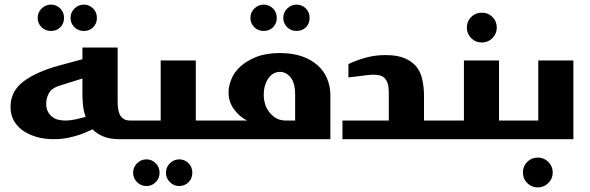

<svg xmlns="http://www.w3.org/2000/svg" viewBox="-20 -606 2569 836"><path d="M144 -527.8Q144 -551.8 161.1 -568.8Q178.2 -585.9 202.1 -585.9Q225.6 -585.9 242.7 -568.8Q258.8 -552.7 258.8 -527.8Q258.8 -503.4 242.7 -487.3Q226.6 -471.2 202.1 -471.2Q177.2 -471.2 161.1 -487.3Q144 -504.4 144 -527.8ZM287.1 -527.8Q287.1 -551.8 304.2 -568.8Q321.3 -585.9 345.2 -585.9Q368.7 -585.9 385.7 -568.8Q401.9 -552.7 401.9 -527.8Q401.9 -503.4 385.7 -487.3Q369.6 -471.2 345.2 -471.2Q320.3 -471.2 304.2 -487.3Q287.1 -504.4 287.1 -527.8ZM498 0Q458 0 430.2 -11.7Q401.4 -23.9 382.8 -43Q381.3 -42 374 -38.8Q366.7 -35.6 361.3 -33.2Q345.2 -25.4 324.2 -18.6Q302.7 -11.2 273.4 -5.4Q247.1 0 212.9 0Q176.3 0 144.5 -8.3Q111.3 -17.1 84.5 -34.2Q58.6 -50.8 42 -77.6Q25.9 -104 25.9 -141.1Q25.9 -209 82.5 -251.5Q138.2 -293.5 237.8 -320.8L338.9 -348.1V-398.9H492.2V-162.1Q492.2 -118.7 505.9 -100.1Q519.5 -81.1 545.9 -81.1H561Q582 -81.1 582 -60.1V-21Q582 -11.2 576.7 -5.9Q570.8 0 561 0ZM235.8 -231.9Q204.1 -221.2 192.9 -200.2Q181.2 -178.2 181.2 -154.8Q181.2 -134.3 188 -121.1Q195.8 -106 206.5 -98.1Q219.7 -87.9 232.4 -85Q248 -81.1 263.2 -81.1Q286.1 -81.1 312.5 -86.9Q322.8 -89.4 353 -97.2Q344.7 -120.1 341.8 -144Q338.9 -168.9 338.9 -196.8V-264.2Z M558.6 0Q537.6 0 537.6 -13.2V-68.8Q537.6 -81.1 558.6 -81.1H679.7V-342.8H832.5V-81.1H885.7Q895 -81.1 900.4 -75.7Q906.7 -69.3 906.7 -60.1V-21Q906.7 -12.2 900.4 -5.9Q894.5 0 885.7 0ZM617.7 87.9Q641.1 87.9 658.2 105Q674.8 121.6 674.8 146Q674.8 170.4 658.2 187Q641.1 204.1 617.7 204.1Q593.8 204.1 576.7 187Q559.6 169.9 559.6 146Q559.6 122.1 576.7 105Q593.8 87.9 617.7 87.9ZM760.7 87.9Q784.2 87.9 801.3 105Q817.4 121.1 817.4 146Q817.4 170.9 801.3 187Q784.2 204.1 760.7 204.1Q736.8 204.1 719.7 187Q702.6 169.9 702.6 146Q702.6 122.1 719.7 105Q736.8 87.9 760.7 87.9Z M1070.3 -527.8Q1070.3 -551.8 1087.4 -568.8Q1104.5 -585.9 1128.4 -585.9Q1151.9 -585.9 1168.9 -568.8Q1185.1 -552.7 1185.1 -527.8Q1185.1 -503.4 1168.9 -487.3Q1152.8 -471.2 1128.4 -471.2Q1103.5 -471.2 1087.4 -487.3Q1070.3 -504.4 1070.3 -527.8ZM1213.4 -527.8Q1213.4 -551.8 1230.5 -568.8Q1247.6 -585.9 1271.5 -585.9Q1294.9 -585.9 1312 -568.8Q1328.1 -552.7 1328.1 -527.8Q1328.1 -503.4 1312 -487.3Q1295.9 -471.2 1271.5 -471.2Q1246.6 -471.2 1230.5 -487.3Q1213.4 -504.4 1213.4 -527.8ZM1056.2 -81.1Q1022 -98.1 999 -129.9Q975.1 -162.6 975.1 -204.1Q975.1 -231.4 987.8 -262.2Q1000 -292 1027.3 -316.9Q1054.2 -341.3 1096.7 -358.4Q1138.7 -375 1199.2 -375Q1252.9 -375 1294.4 -360.8Q1334 -347.2 1362.8 -321.8Q1390.6 -296.9 1404.3 -263.7Q1418.5 -229.5 1418.5 -191.9V0H880.4Q871.6 0 866.2 -5.9Q861.3 -11.2 861.3 -21V-60.1Q861.3 -81.1 879.4 -81.1ZM1265.1 -192.9Q1265.1 -244.6 1245.6 -268.6Q1225.6 -293 1199.2 -293Q1168 -293 1148.4 -264.6Q1128.4 -235.8 1128.4 -191.9Q1128.4 -172.9 1134.3 -152.8Q1139.6 -133.8 1152.8 -117.2Q1165.5 -101.1 1183.6 -90.8Q1201.2 -81.1 1226.1 -81.1H1265.1Z M1659.2 -366.2Q1708.5 -366.2 1740.7 -353Q1772.5 -339.8 1792 -316.9Q1811 -293.9 1818.4 -261.2Q1826.2 -226.1 1826.2 -189V-81.1H1880.9Q1902.8 -81.1 1902.8 -68.8V-13.2Q1902.8 0 1880.9 0H1471.2V-81.1H1672.9V-202.1Q1672.9 -229.5 1667.5 -244.1Q1661.6 -260.3 1652.3 -268.1Q1643.1 -275.9 1630.9 -278.3Q1617.7 -280.8 1606.9 -280.8Q1597.2 -280.8 1592.3 -280.3Q1577.6 -278.8 1573.7 -278.3Q1571.3 -277.8 1561 -276.6Q1550.8 -275.4 1543.9 -274.4Q1509.8 -270.5 1497.1 -269V-327.1Q1535.2 -345.2 1576.2 -356Q1614.7 -366.2 1659.2 -366.2Z M2012.7 -485.8Q2012.7 -513.2 2031.7 -532.2Q2050.3 -550.8 2078.1 -550.8Q2105.5 -550.8 2124 -532.2Q2143.1 -513.2 2143.1 -485.8Q2143.1 -459 2124 -439.9Q2105 -420.9 2078.1 -420.9Q2050.8 -420.9 2031.7 -439.9Q2012.7 -459 2012.7 -485.8ZM1878.9 0Q1857.9 0 1857.9 -13.2V-68.8Q1857.9 -81.1 1878.9 -81.1H2000V-342.8H2152.8V-81.1H2206.1Q2215.3 -81.1 2220.7 -75.7Q2227.1 -69.3 2227.1 -60.1V-21Q2227.1 -12.2 2220.7 -5.9Q2214.8 0 2206.1 0Z M2476.6 -342.8V0H2202.6Q2193.4 0 2187 -3.4Q2180.7 -6.8 2180.7 -13.2V-68.8Q2180.7 -74.2 2187 -77.6Q2193.4 -81.1 2202.6 -81.1H2323.7V-342.8ZM2275.4 99.1Q2294.4 80.1 2321.8 80.1Q2348.6 80.1 2367.7 99.1Q2386.7 118.2 2386.7 145Q2386.7 171.9 2367.7 190.9Q2348.6 210 2321.8 210Q2294.4 210 2275.4 190.9Q2256.8 172.4 2256.8 145Q2256.8 117.7 2275.4 99.1Z"/></svg>

Font: SimahzazaarabicW05-Bold
Style: Regular
Weight: 700
Designer: Ahmed zaza
Foundry: Ahmed zaza
Version: Version 1.001